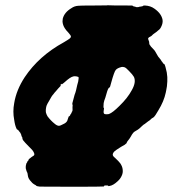

<svg xmlns="http://www.w3.org/2000/svg" viewBox="-20 -677 657 731"><path d="M389 -657Q397 -656 481 -656Q485 -656 485 -655Q486 -653 492 -652Q495 -652 496 -651Q498 -649 507 -650Q511 -651 511.5 -651.5Q512 -652 516 -652Q524 -653 525 -655Q525 -656 532 -656Q553 -655 568 -644Q595 -625 599 -601Q601 -587 591 -570Q587 -564 582 -561Q579 -558 575 -555Q571 -552 566.5 -549Q562 -546 559.5 -543Q557 -540 553 -538Q546 -535 544.5 -532Q543 -529 546 -523Q549 -516 548 -514Q548 -510 550 -506Q552 -504 552 -504Q552 -504 553 -502Q554 -500 561.5 -492.5Q569 -485 571 -481Q573 -477 575 -474Q577 -471 579 -467Q581 -463 583 -460.5Q585 -458 587 -456L589 -453Q590 -453 593.5 -447Q597 -441 597.5 -441.5Q598 -442 599 -439Q603 -433 605 -433Q607 -433 610 -422Q613 -411 615 -401Q618 -383 617 -367Q616 -346 613 -334Q612 -329 611 -324Q604 -291 583 -257Q576 -246 572 -239Q567 -231 561 -228Q558 -227 555.5 -224Q553 -221 550 -219Q547 -217 544 -215Q535 -208 531 -205Q528 -204 520.5 -197Q513 -190 511.5 -188.5Q510 -187 505 -183.5Q500 -180 495 -177.5Q490 -175 487 -171Q482 -165 478 -157Q475 -151 466 -140Q461 -134 463 -133Q463 -133 462 -132Q461 -131 459 -129.5Q457 -128 455 -126Q452 -124 441 -118Q420 -105 415 -100Q406 -90 411 -83Q412 -81 419 -75Q432 -63 438 -55Q446 -43 447 -32Q449 -19 443 -7Q438 4 428 13Q411 29 397 31Q394 31 393 31.5Q392 32 392 31Q393 29 387 29H385Q379 29 377 30Q375 31 376 32Q377 33 376 33Q375 33 373 33Q370 34 253 34Q136 34 131.5 33.5Q127 33 122.5 32Q118 31 118 30Q118 29 114 27Q110 25 109.5 24.5Q109 24 106 22Q103 20 99 15Q87 3 86 -9Q85 -13 85 -15.5Q85 -18 82.5 -22.5Q80 -27 80 -30Q78 -33 78 -39.5Q78 -46 79 -49Q80 -50 79.5 -50.5Q79 -51 80 -53Q81 -55 80.5 -55Q80 -55 82 -57Q85 -61 84 -62Q84 -62 86 -64Q90 -68 89 -69Q89 -70 89.5 -70.5Q90 -71 91 -72Q92 -73 94.5 -74.5Q97 -76 100 -79Q107 -84 109 -85Q113 -89 108 -98Q105 -105 90 -119Q74 -135 68 -143Q65 -148 65 -149Q67 -151 63 -157Q61 -160 61.5 -160.5Q62 -161 60 -166Q58 -171 57 -172Q56 -173 54 -175.5Q52 -178 51 -179.5Q50 -181 48.5 -182.5Q47 -184 46 -183.5Q45 -183 45 -183.5Q45 -184 43 -187Q37 -199 34 -221Q28 -252 34 -284Q42 -334 74 -383Q128 -464 223 -516Q240 -526 245 -530Q250 -534 250 -538Q250 -542 241 -552Q232 -561 227 -569Q219 -581 218 -595Q218 -601 219 -606Q225 -630 252 -646Q263 -654 278 -655Q284 -656 335 -656Q386 -656 386.5 -656.5Q387 -657 389 -657ZM454 -421Q447 -423 443 -422Q427 -418 421 -411Q415 -405 403 -361Q399 -344 397 -344Q393 -344 388 -329Q385 -319 381 -305Q379 -299 377 -294Q374 -286 374 -272Q374 -266 375 -266Q376 -266 376 -263.5Q376 -261 375 -257Q373 -245 378 -243Q380 -242 386 -242Q392 -242 395 -243Q409 -248 435 -274Q466 -304 482 -334Q499 -364 490 -384Q485 -393 471 -407Q460 -419 454 -421ZM275 -385Q274 -386 267.5 -386.5Q261 -387 259 -386Q248 -384 226 -364Q222 -360 220.5 -359.5Q219 -359 217 -357L215 -355V-357Q214 -359 212 -356.5Q210 -354 211 -353Q212 -352 210 -349Q202 -341 193 -330Q191 -328 188 -324.5Q185 -321 183 -318Q177 -312 167 -293Q160 -282 157 -274Q153 -259 155 -248Q157 -241 161 -234Q174 -217 188 -206Q197 -198 205 -198Q209 -198 220 -204Q232 -209 236 -217Q238 -222 240 -229L243 -236V-235L244 -234L245 -235Q247 -237 248 -241L250 -243L253 -249Q253 -251 253.5 -251Q254 -251 255 -253Q257 -256 256 -269Q256 -271 256.5 -275Q257 -279 256 -279L255 -280L256 -286Q260 -299 264 -316Q267 -323 269.5 -333Q272 -343 274 -353Q279 -369 279 -376Q280 -381 279 -383Q278 -385 275 -385Z"/></svg>

Font: TT2020 Style B
Style: Italic
Weight: 400
Italic angle: -15°
Version: Version 0.2.000